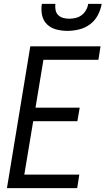

<svg xmlns="http://www.w3.org/2000/svg" viewBox="-20 -975 547 995"><path d="M16 0 137 -735H501L490 -665H205L164 -417H393L381 -347H152L106 -70H391L380 0ZM329 -815Q299 -815 271 -822.5Q243 -830 223.5 -849Q204 -868 198 -896.5Q192 -925 197 -955H267Q265 -939 268 -923Q271 -907 282 -896.5Q293 -886 308 -882Q323 -878 339 -878Q355 -878 372 -882Q389 -886 403 -896.5Q417 -907 426 -923Q435 -939 437 -955H507Q502 -925 487 -896.5Q472 -868 446.5 -849Q421 -830 390 -822.5Q359 -815 329 -815Z"/></svg>

Font: Iosevka Term Curly
Style: Italic
Weight: 400
Italic angle: -9°
Designer: Belleve Invis
Foundry: Belleve Invis
Version: Version 32.3.0